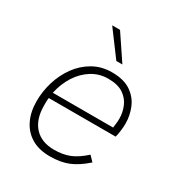

<svg xmlns="http://www.w3.org/2000/svg" viewBox="-167 -812 874 933"><g transform="rotate(30 270.0 -345.5)"><path d="M247 6Q186 6 144 -19Q102 -44 80 -89.5Q58 -135 58 -194Q58 -250 74.5 -304Q91 -358 123 -402Q155 -446 201.5 -472.5Q248 -499 306 -499Q373 -499 412.5 -472Q452 -445 469.5 -403Q487 -361 487 -316Q487 -296 484 -273.5Q481 -251 477 -237H102Q100 -226 100 -215Q100 -204 100 -194Q100 -117 139 -74.5Q178 -32 249 -32Q298 -32 335.5 -47Q373 -62 415 -100L442 -72Q395 -30 351 -12Q307 6 247 6ZM443 -261Q445 -276 447 -291Q449 -306 449 -322Q449 -356 435.5 -388.5Q422 -421 391 -442Q360 -463 306 -463Q256 -463 215 -437.5Q174 -412 146 -368.5Q118 -325 106 -269H456ZM296 -557 192 -697H236L330 -557Z"/></g></svg>

Font: Hanken Grotesk ExtraLight
Style: Italic
Weight: 250
Italic angle: -8°
Designer: Alfredo Marco Pradil
Foundry: Hanken Design Co.
Version: Version 3.013